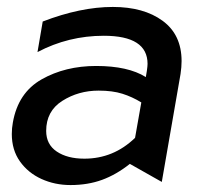

<svg xmlns="http://www.w3.org/2000/svg" viewBox="-20 -522 599 553"><path d="M223 -65Q174 -65 143.5 -85.5Q113 -106 113 -145Q113 -202 159.5 -231.5Q206 -261 264 -261Q304 -261 332.5 -252Q361 -243 387 -227L369 -125Q307 -65 223 -65ZM503 -346Q503 -422 448.5 -462Q394 -502 305 -502Q212 -502 103 -460L88 -372Q177 -419 279 -419Q405 -419 405 -338Q405 -332 403 -318L400 -300Q349 -332 257 -332Q168 -332 100 -293.5Q32 -255 17 -169Q14 -153 14 -136Q14 -90 37.5 -57Q61 -24 99.5 -6.5Q138 11 183 11Q233 11 274 -4Q315 -19 354 -50L446 2L500 -309Q503 -329 503 -346Z"/></svg>

Font: Geom
Style: Italic
Weight: 400
Italic angle: -10°
Version: Version 1.102